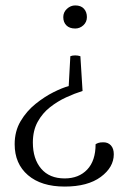

<svg xmlns="http://www.w3.org/2000/svg" viewBox="-20 -504 473 707"><path d="M257 -300Q267 -300 276 -297L284 -169Q255 -160 223.5 -145.5Q192 -131 164 -109Q136 -87 118.5 -55Q101 -23 101 21Q101 81 131.5 117Q162 153 218 153Q270 153 301 120.5Q332 88 332 27Q337 24 343 22Q349 20 361 20Q378 20 388.5 31.5Q399 43 399 64Q399 112 351 147.5Q303 183 218 183Q132 183 83 141Q34 99 34 27Q34 -21 56 -58Q78 -95 111 -121.5Q144 -148 177 -164.5Q210 -181 233 -187L239 -297Q246 -300 257 -300ZM257 -484Q278 -484 289 -472Q300 -460 300 -441Q300 -423 287 -411Q274 -399 257 -399Q236 -399 224.5 -410.5Q213 -422 213 -441Q213 -459 226.5 -471.5Q240 -484 257 -484Z"/></svg>

Font: Petrona Light
Style: Regular
Weight: 300
Designer: Ringo R. Seeber
Foundry: Ringo R. Seeber
Version: Version 2.001; ttfautohint (v1.8.3)